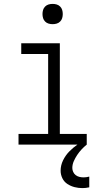

<svg xmlns="http://www.w3.org/2000/svg" viewBox="-20 -742 540 985"><path d="M75 0V-55H227V-465H89V-520H287V-55H425V0ZM403 223Q382 223 362.5 218Q343 213 326 202Q309 191 300 172.5Q291 154 291 134Q291 106 303.5 80.5Q316 55 335 35.5Q354 16 377 0Q400 -16 425 -28V0Q411 11 398.5 24.5Q386 38 376 53Q366 68 358.5 85Q351 102 351 120Q351 130 355.5 140Q360 150 368.5 156.5Q377 163 387.5 165.5Q398 168 409 168Q416 168 423 167Q430 166 438 164V219Q429 221 420 222Q411 223 403 223ZM250 -618Q239 -618 229 -621Q219 -624 211.5 -631.5Q204 -639 201 -649Q198 -659 198 -670Q198 -681 201 -691Q204 -701 211.5 -708.5Q219 -716 229 -719Q239 -722 250 -722Q261 -722 271 -719Q281 -716 288.5 -708.5Q296 -701 299 -691Q302 -681 302 -670Q302 -659 299 -649Q296 -639 288.5 -631.5Q281 -624 271 -621Q261 -618 250 -618Z"/></svg>

Font: Iosevka Curly Slab Light
Style: Regular
Weight: 300
Monospace: yes
Designer: Belleve Invis
Foundry: Belleve Invis
Version: Version 22.1.2; ttfautohint (v1.8.4)